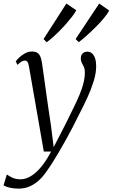

<svg xmlns="http://www.w3.org/2000/svg" viewBox="-76 -844 652 1111"><path d="M92 -457Q88.5 -478.5 82.8 -486Q77 -493.5 67.5 -493.5Q57.5 -493.5 47.5 -487Q37.5 -480.5 25 -468.5L15 -489Q21 -498 35.5 -511.5Q50 -525 68.8 -535.5Q87.5 -546 108 -546Q130 -546 141.5 -537.5Q153 -529 158.5 -514Q164 -499 167 -479Q173.5 -434.5 179.8 -389.5Q186 -344.5 192.2 -299.8Q198.5 -255 205 -210.2Q211.5 -165.5 218.5 -120.5L234.5 7.5L299.5 -118.5Q326.5 -173.5 348 -217Q369.5 -260.5 384.5 -296.5Q399.5 -332.5 407.2 -364Q415 -395.5 415 -426.5Q415 -445 409 -457.2Q403 -469.5 397.2 -480.5Q391.5 -491.5 391.5 -505Q391.5 -524.5 402.2 -534.8Q413 -545 429 -545Q445 -545 456.5 -535Q468 -525 474.2 -506.5Q480.5 -488 480.5 -461.5Q480.5 -420.5 466 -373.8Q451.5 -327 429.2 -278.5Q407 -230 383 -184.5Q364.5 -146.5 344.8 -108.5Q325 -70.5 305 -34.5Q285 1.5 265.8 34.2Q246.5 67 229.2 94.5Q212 122 197 142.5Q178 171.5 153.8 195.2Q129.5 219 99 233.2Q68.5 247.5 31 247.5Q8 247.5 -15.8 242.8Q-39.5 238 -55.5 229L-36.5 165.5Q-26.5 173 -6.5 183.2Q13.5 193.5 44 193.5Q71.5 193.5 101 176.2Q130.5 159 160.8 123.5Q191 88 219.5 33H177.5ZM194 -599.5 176 -618 308 -823.5 365.5 -784.5Q357 -768.5 342.2 -749.2Q327.5 -730 309.2 -709Q291 -688 271 -667.8Q251 -647.5 231.2 -629.8Q211.5 -612 194 -599.5ZM380 -600 361.5 -618 498 -823.5 556 -783Q545 -762.5 523.8 -737.2Q502.5 -712 476.5 -686Q450.5 -660 425 -637.5Q399.5 -615 380 -600Z"/></svg>

Font: Merriweather 72pt Light
Style: Italic
Weight: 300
Italic angle: -7.8°
Version: Version 2.101